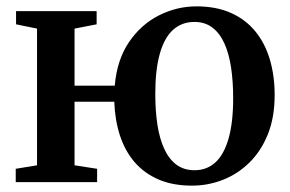

<svg xmlns="http://www.w3.org/2000/svg" viewBox="-20 -573 912 604"><path d="M584 11Q523.5 11 478.5 -8.5Q433.5 -28 403.2 -63.2Q373 -98.5 357.2 -147Q341.5 -195.5 339.5 -253H214.5V-53L285.5 -42V0H29.5V-42L96.5 -53V-483L30.5 -496.5V-538H284V-496.5L214.5 -483V-303.5H341Q348 -385 385.8 -440.5Q423.5 -496 479.8 -524.5Q536 -553 598 -553Q660.5 -553 706.8 -532.2Q753 -511.5 783.5 -474Q814 -436.5 829 -385.5Q844 -334.5 844 -274Q844 -203.5 822.5 -150.2Q801 -97 764 -61Q727 -25 680.5 -7Q634 11 584 11ZM592 -37.5Q631 -37.5 658 -62.5Q685 -87.5 699.2 -137.8Q713.5 -188 713.5 -264.5Q713.5 -316.5 707 -360.2Q700.5 -404 686 -436.2Q671.5 -468.5 648.2 -486.2Q625 -504 591.5 -504Q552 -504 524.5 -479.2Q497 -454.5 482.8 -404.2Q468.5 -354 468.5 -277.5Q468.5 -224.5 475.2 -180.5Q482 -136.5 496.8 -104.5Q511.5 -72.5 535 -55Q558.5 -37.5 592 -37.5Z"/></svg>

Font: Merriweather 60pt SemiBold
Style: Regular
Weight: 600
Version: Version 2.100